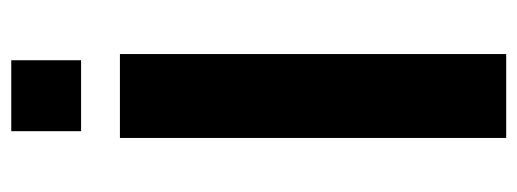

<svg xmlns="http://www.w3.org/2000/svg" viewBox="-309 -610 919 341"><g transform="rotate(-90 150.5 -439.5)"><path d="M76 0V-686H225V0ZM88 -755V-879H214V-755Z"/></g></svg>

Font: Archivo SemiBold
Style: Bold
Weight: 700
Version: Version 2.001